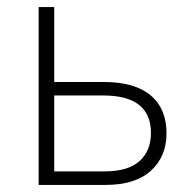

<svg xmlns="http://www.w3.org/2000/svg" viewBox="-20 -521 540 541"><path d="M88.9 0V-501H132.8V-290H272.5Q359.4 -290 404.3 -252.4Q449.2 -214.8 449.2 -145.5Q449.2 -80.1 405.3 -40Q361.3 0 278.3 0ZM132.8 -38.1H274.4Q340.8 -38.1 373 -66.9Q405.3 -95.7 405.3 -146.5Q405.3 -252 270.5 -252H132.8Z"/></svg>

Font: Gothic A1 ExtraLight
Style: Regular
Weight: 275
Designer: HanYang I&C Co.,Ltd.
Foundry: HanYang I&C Co.,Ltd.
Version: Version 2.50